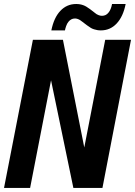

<svg xmlns="http://www.w3.org/2000/svg" viewBox="-32 -925 665 945"><path d="M220.7 -775.4Q233.4 -838.4 265.1 -871.6Q280.8 -888.2 300 -896.7Q319.3 -905.3 343.3 -905.3Q361.8 -905.3 377.9 -899.4Q384.8 -897 392.8 -892.3Q400.9 -887.7 410.6 -880.4L436.5 -860.4Q442.9 -854.5 453.1 -850.6Q461.4 -847.2 469.7 -847.2Q489.3 -847.2 501.5 -862.3Q514.6 -877.9 519.5 -905.3H586.4Q574.2 -843.3 542 -809.1Q510.3 -775.4 464.4 -775.4Q454.6 -775.4 446.5 -776.9Q438.5 -778.3 430.7 -780.8Q422.9 -783.2 415.5 -787.4Q408.2 -791.5 396.5 -800.3L372.6 -818.4Q364.7 -824.2 361.6 -826.4Q358.4 -828.6 352.1 -831.1Q347.2 -833 343.5 -833.5Q339.8 -834 336.9 -834Q326.7 -834 318.8 -829.6Q311 -825.2 305.7 -818.8Q297.9 -809.6 293.5 -796.6Q289.1 -783.7 287.6 -775.4ZM129.9 -729H277.8L382.8 -199.2L485.8 -729H612.8L472.2 0H329.1L219.2 -529.8L116.2 0H-12.2Z"/></svg>

Font: Hack
Style: Bold Italic
Weight: 700
Italic angle: -11°
Monospace: yes
Designer: Christopher Simpkins
Foundry: Christopher Simpkins
Version: Version 2.017; ttfautohint (v1.4.1) -l 4 -r 80 -G 350 -x 0 -